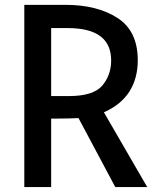

<svg xmlns="http://www.w3.org/2000/svg" viewBox="-20 -755 650 775"><path d="M445.3 0Q408.2 -69.3 296.9 -278.3Q251 -276.4 214.8 -276.4Q206.1 -276.4 186.5 -276.4Q186.5 -207 186.5 0Q160.2 0 78.1 0Q78.1 -183.6 78.1 -735.4Q120.1 -735.4 245.1 -735.4Q372.1 -735.4 454.1 -682.6Q536.1 -629.9 536.1 -511.7Q536.1 -438.5 502 -384.8Q466.8 -331.1 399.4 -301.8Q457 -201.2 574.2 0Q542 0 445.3 0ZM257.8 -367.2Q356.4 -367.2 392.6 -409.2Q428.7 -452.1 428.7 -510.7Q428.7 -641.6 253.9 -641.6Q231.4 -641.6 186.5 -641.6Q186.5 -573.2 186.5 -367.2Q205.1 -367.2 257.8 -367.2Z"/></svg>

Font: Alata=Ham
Style: Regular
Weight: 400
Designer: Spyros Zevelakis, Eben Sorkin
Version: Version 1.004